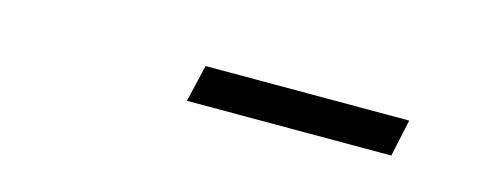

<svg xmlns="http://www.w3.org/2000/svg" viewBox="-21 -689 628 249"><g transform="rotate(15 293.0 -565.0)"><path d="M237.3 -589.8H510.7L500 -540H225.6Z"/></g></svg>

Font: Crimson Pro Light
Style: Italic
Weight: 300
Italic angle: -12°
Designer: Jacques Le Bailly
Foundry: Baron von Fonthausen
Version: Version 1.003